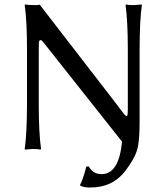

<svg xmlns="http://www.w3.org/2000/svg" viewBox="-20 -668 735 861"><path d="M101.1 -444.8Q101.1 -573.7 90.8 -645L92.8 -647.9Q109.9 -645 144 -645Q144 -645 158.2 -647L501 -203.1Q508.8 -193.4 520.5 -176.8Q542 -147.9 546.9 -147.2Q551.8 -146.5 552.7 -161.6L553.2 -178.2V-444.8Q553.2 -573.7 543 -645L544.9 -647.9Q556.2 -645 580.1 -645L615.2 -647.9L616.2 -645Q606.4 -579.1 606 -444.8V-117.2Q606 -32.2 594.5 5.9Q583 43.9 543 97.2Q484.9 173.3 384.8 172.9Q354 172.9 339.8 164.1L338.9 161.1Q351.1 140.1 367.2 79.1L377.9 78.1Q397 113.3 436 112.8Q513.2 112.8 527.3 -32.7L192.9 -455.1Q177.7 -475.1 170.9 -482.7Q164.1 -490.2 159.4 -487.5Q154.8 -484.9 154.3 -474.9Q153.8 -464.8 153.8 -439V-200.2Q153.8 -71.3 164.1 0L162.1 2.9Q150.9 0 127 0L91.8 2.9L90.8 0Q100.6 -65.9 101.1 -200.2Z"/></svg>

Font: Biolilbert
Style: Regular
Weight: 400
Designer: Philipp H. Poll
Foundry: Philipp H. Poll
Version: Version 1.1.0